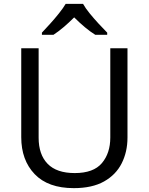

<svg xmlns="http://www.w3.org/2000/svg" viewBox="-20 -964 771 994"><path d="M640 -252Q640 -178 610 -118.5Q580 -59 518.5 -24.5Q457 10 362 10Q229 10 159.5 -62.5Q90 -135 90 -254V-714H180V-251Q180 -164 226.5 -116Q273 -68 367 -68Q464 -68 507.5 -119.5Q551 -171 551 -252V-714H640ZM410 -944Q422 -922 444.5 -894.5Q467 -867 491.5 -840.5Q516 -814 535 -795V-784H473Q447 -800 419 -823.5Q391 -847 364 -874Q337 -847 310 -824Q283 -801 257 -784H197V-795Q216 -815 239.5 -841Q263 -867 285 -894.5Q307 -922 320 -944Z"/></svg>

Font: Noto Sans Elymaic
Style: Regular
Weight: 400
Designer: Morgane Pierson
Foundry: Google LLC
Version: Version 1.002; ttfautohint (v1.8.4.7-5d5b)